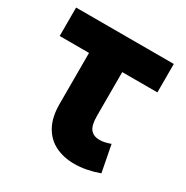

<svg xmlns="http://www.w3.org/2000/svg" viewBox="-127 -611 707 731"><g transform="rotate(30 227.0 -245.5)"><path d="M293.5 14Q247 14 210.5 -4Q174 -22 153 -59.8Q132 -97.5 132 -156V-380H3V-505H432.5V-380H278V-188Q278 -146 291.8 -129.5Q305.5 -113 332 -113Q343.5 -113 355.2 -115.8Q367 -118.5 379.5 -123L402 -6.5Q374.5 3.5 347 8.8Q319.5 14 293.5 14Z"/></g></svg>

Font: Geologica Roman SemiBold
Style: Regular
Weight: 600
Designer: Sindre Bremnes, Frode Helland
Foundry: Monokrom Skriftforlag AS
Version: Version 1.010;gftools[0.9.28]